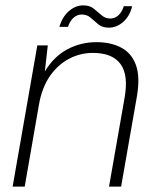

<svg xmlns="http://www.w3.org/2000/svg" viewBox="-20 -695 583 715"><path d="M27 0 119 -526H158L147 -429Q181 -485 231 -511.5Q281 -538 339 -538Q394 -538 432.5 -517Q471 -496 486.5 -452Q502 -408 490 -337L431 0H386L444 -331Q459 -416 428.5 -457Q398 -498 326 -498Q278 -498 236 -475.5Q194 -453 165 -410.5Q136 -368 125 -305L72 0ZM201 -595Q212 -632 236.5 -653.5Q261 -675 290 -675Q314 -675 329 -663Q344 -651 358 -638.5Q372 -626 391 -626Q408 -626 421 -638Q434 -650 441 -672H472Q464 -636 439.5 -614Q415 -592 385 -592Q361 -592 346 -604.5Q331 -617 317.5 -629Q304 -641 284 -641Q268 -641 254.5 -629.5Q241 -618 233 -595Z"/></svg>

Font: DM Sans 9pt ExtraLight
Style: Italic
Weight: 250
Italic angle: -10°
Version: Version 4.004;gftools[0.9.30]